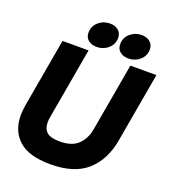

<svg xmlns="http://www.w3.org/2000/svg" viewBox="-172 -1102 1114 1247"><g transform="rotate(20 385.0 -479.0)"><path d="M31 -218Q31 -247 38 -291L121 -763H301L216 -279Q211 -252 211 -233Q211 -189 237 -166Q263 -143 326 -143Q410 -143 452.5 -184Q495 -225 507 -291L590 -763H770L685 -279Q660 -139 572 -61Q484 17 320 17Q171 17 101 -46Q31 -109 31 -218ZM261 -871Q261 -917 294.5 -946Q328 -975 373 -975Q409 -975 431.5 -956Q454 -937 454 -904Q454 -893 453 -888Q446 -849 414 -825.5Q382 -802 342 -802Q306 -802 283.5 -820.5Q261 -839 261 -871ZM480 -871Q480 -917 513.5 -946Q547 -975 592 -975Q628 -975 650.5 -956Q673 -937 673 -904Q673 -893 672 -888Q665 -849 633 -825.5Q601 -802 561 -802Q525 -802 502.5 -820.5Q480 -839 480 -871Z"/></g></svg>

Font: Open Sauce Sans Black Italic
Style: Regular
Weight: 900
Italic angle: -10°
Designer: Alfredo Marco Pradil
Foundry: Creative Sauce Fz LLC
Version: Version 1.477